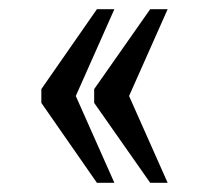

<svg xmlns="http://www.w3.org/2000/svg" viewBox="-20 -479 454 418"><path d="M307 -81 185 -255V-285L307 -459H345L261 -270L345 -81ZM191 -81 70 -255V-285L191 -459H229L145 -270L229 -81Z"/></svg>

Font: Noto Serif Lao ExtraCondensed
Style: Regular
Weight: 400
Width: 2
Designer: Monotype Design Team
Foundry: Monotype Imaging Inc.
Version: Version 2.003; ttfautohint (v1.8.4.7-5d5b)